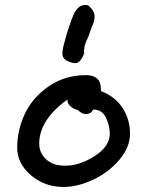

<svg xmlns="http://www.w3.org/2000/svg" viewBox="-20 -731 576 759"><path d="M231 8Q156 8 102 -38.5Q48 -85 48 -147Q48 -217 78.5 -281.5Q109 -346 173 -390Q237 -434 320 -434Q379 -434 379 -378V-371Q436 -349 465 -303.5Q494 -258 494 -202Q494 -149 451.5 -99Q409 -49 348 -20.5Q287 8 231 8ZM237 -76Q296 -76 355 -114.5Q414 -153 414 -202Q414 -235 398.5 -266.5Q383 -298 349 -298Q339 -280 319 -280Q304 -280 288 -296Q272 -299 258.5 -311Q245 -323 247 -337L239 -332Q135 -254 135 -163Q135 -127 162 -101.5Q189 -76 237 -76ZM227 -513Q225 -529 233.5 -559Q242 -589 243 -594Q263 -659 276 -684Q288 -701 297.5 -706.5Q307 -712 325 -711L332 -707Q354 -687 354 -666.5Q354 -646 343 -625Q332 -595 331 -590Q330 -587 326 -579Q322 -571 321 -568Q320 -565 317 -557Q314 -549 314 -546Q314 -543 312.5 -534Q311 -525 313 -520Q301 -491 288 -484Q275 -477 248 -489Q230 -497 227 -513Z"/></svg>

Font: Excalifont
Style: Regular
Weight: 400
Designer: Your Own Font Foundry (Virgil); Ján Filípek / DizajnDesign (Excalifont, modifications)
Foundry: Your Own Font Foundry (Virgil); Ján Filípek / DizajnDesign (Excalifont, modifications)
Version: Version 1.000;Glyphs 3.2 (3227)